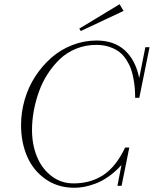

<svg xmlns="http://www.w3.org/2000/svg" viewBox="-20 -866 720 899"><path d="M358.4 -720.7 351.1 -731.9 540 -846.2 558.6 -814.9ZM328.1 13.2Q251.5 13.2 193.8 -26.9Q136.2 -66.9 107.4 -132.8Q78.6 -198.7 78.6 -280.3Q78.6 -340.8 95.7 -399.7Q112.8 -458.5 145 -508.1Q177.2 -557.6 220.2 -595.5Q263.2 -633.3 318.1 -654.8Q373 -676.3 432.1 -676.3Q513.7 -676.3 564.2 -630.6Q614.7 -585 631.8 -500.5L660.6 -645H680.2L632.3 -408.2H612.8Q612.8 -430.2 611.3 -450.4Q609.9 -470.7 605.2 -496.6Q600.6 -522.5 593 -543.7Q585.4 -564.9 571.5 -586.4Q557.6 -607.9 538.8 -622.6Q520 -637.2 492.4 -646.5Q464.8 -655.8 430.7 -655.8Q380.9 -655.8 337.2 -638.2Q293.5 -620.6 261.2 -590.1Q229 -559.6 203.4 -520Q177.7 -480.5 161.9 -435.5Q146 -390.6 137.9 -345.5Q129.9 -300.3 129.9 -257.3Q129.9 -188.5 153.3 -131.8Q176.8 -75.2 221.7 -41.3Q266.6 -7.3 324.2 -7.3Q404.8 -7.3 464.4 -46.9Q523.9 -86.4 565.9 -175.3H585.4L549.3 3.9H529.8L548.8 -93.3Q519.5 -61 487.5 -38.8Q455.6 -16.6 426 -5.9Q396.5 4.9 373.3 9Q350.1 13.2 328.1 13.2Z"/></svg>

Font: Elstob ExtraLight
Style: Italic
Weight: 200
Italic angle: -20°
Designer: Peter S. Baker
Version: Version 1.015